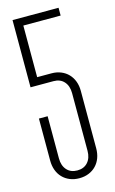

<svg xmlns="http://www.w3.org/2000/svg" viewBox="-110 -725 466 779"><g transform="rotate(-15 123.5 -335.0)"><path d="M220.2 -89.8Q220.2 -67.9 213.4 -49.6Q206.5 -31.2 193.8 -18.1Q181.2 -4.9 163.3 2.4Q145.5 9.8 123.5 9.8Q101.6 9.8 83.7 2.4Q65.9 -4.9 53.2 -18.1Q40.5 -31.2 33.7 -49.6Q26.9 -67.9 26.9 -89.8V-266.6H63.5V-89.4Q63.5 -59.1 79.6 -41Q95.7 -22.9 123.5 -22.9Q151.4 -22.9 167.5 -41Q183.6 -59.1 183.6 -89.4V-331.5Q183.6 -361.8 167.5 -379.9Q151.4 -397.9 123.5 -397.9H26.9V-680.2H220.2V-647.5H63.5V-430.7H123.5Q145.5 -430.7 163.3 -423.3Q181.2 -416 193.8 -402.8Q206.5 -389.6 213.4 -371.3Q220.2 -353 220.2 -331.1Z"/></g></svg>

Font: Tulpen One
Style: Regular
Weight: 400
Designer: Naima Ben Ayed
Foundry: Naima Ben Ayed, Anton Koovit
Version: Version 1.002